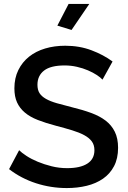

<svg xmlns="http://www.w3.org/2000/svg" viewBox="-20 -947 651 974"><path d="M343 -795 271 -817 328 -927H433ZM500 -543Q490 -554 471 -566.5Q452 -579 426.5 -590Q401 -601 370.5 -608Q340 -615 308 -615Q237 -615 203.5 -589Q170 -563 170 -517Q170 -491 180.5 -474.5Q191 -458 213 -445.5Q235 -433 268 -423.5Q301 -414 345 -403Q399 -390 442.5 -374Q486 -358 516 -335Q546 -312 562.5 -278.5Q579 -245 579 -197Q579 -143 558.5 -104Q538 -65 502.5 -40.5Q467 -16 420 -4.5Q373 7 319 7Q238 7 162.5 -17.5Q87 -42 26 -89L77 -185Q90 -172 114.5 -156Q139 -140 171.5 -126.5Q204 -113 242 -103.5Q280 -94 321 -94Q387 -94 423 -117Q459 -140 459 -185Q459 -212 445.5 -230Q432 -248 407 -261.5Q382 -275 346 -286Q310 -297 264 -309Q211 -323 171.5 -338.5Q132 -354 106 -376Q80 -398 66.5 -427.5Q53 -457 53 -499Q53 -551 73 -591.5Q93 -632 127.5 -659.5Q162 -687 209 -701Q256 -715 311 -715Q383 -715 444 -692Q505 -669 551 -635Z"/></svg>

Font: Oxford Sans SemiBold
Style: Regular
Weight: 600
Designer: Matt McInerney, Pablo Impallari, Rodrigo Fuenzalida
Foundry: Matt McInerney, Pablo Impallari, Rodrigo Fuenzalida
Version: Version 3.000g; ttfautohint (v1.5) -l 8 -r 28 -G 28 -x 14 -D